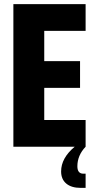

<svg xmlns="http://www.w3.org/2000/svg" viewBox="-20 -713 461 933"><path d="M396 -563H195V-416H369V-286H195V-130H396V0Q356 42 356 95Q356 131 385 131H396V200H372Q327 200 302 179Q277 158 277 120Q277 55 343 0H45V-693H396Z"/></svg>

Font: Khand
Style: Bold
Weight: 700
Designer: Devanagari: Sanchit Sawaria, Jyotish Sonowal; Latin: Satya Rajpurohit
Foundry: Indian Type Foundry
Version: Version 1.101;PS 1.0;hotconv 1.0.78;makeotf.lib2.5.61930; tt